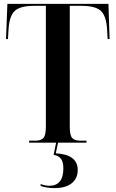

<svg xmlns="http://www.w3.org/2000/svg" viewBox="-20 -734 595 988"><path d="M130 0V-10H160Q192 -10 204 -24.5Q216 -39 216 -82V-704H156Q84 -704 56 -678Q28 -652 24 -583L21 -533H11L18 -714H538L544 -533H534L531 -583Q527 -652 499 -678Q471 -704 399 -704H339V-82Q339 -39 351 -24.5Q363 -10 395 -10H425V0ZM260 234Q222 234 189 223V213Q213 222 233 222Q306 222 306 133Q306 97 292.5 81.5Q279 66 256 63L270 -6H280L267 55Q380 61 380 141Q380 184 349 209Q318 234 260 234Z"/></svg>

Font: Noto Serif Display Condensed SemiBold
Style: Regular
Weight: 600
Width: 3
Designer: Monotype Design Team
Foundry: Monotype Imaging Inc.
Version: Version 2.009